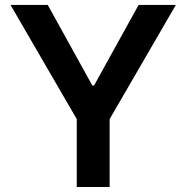

<svg xmlns="http://www.w3.org/2000/svg" viewBox="-20 -747 745 767"><path d="M22 -727.3H170.8L348.7 -405.5H355.8L533.7 -727.3H682.5L418 -271.3V0H286.6V-271.3Z"/></svg>

Font: Inter Zeller Semi Bold
Style: Regular
Weight: 600
Designer: Rasmus Andersson; Joe Bland
Foundry: zeller
Version: Version 3.015;git-dec3a8cb1